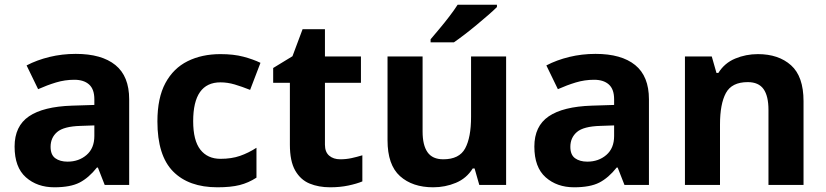

<svg xmlns="http://www.w3.org/2000/svg" viewBox="-20 -786 3510 816"><path d="M302 -557Q412 -557 470.5 -509.5Q529 -462 529 -364V0H425L396 -74H392Q357 -30 318 -10Q279 10 211 10Q138 10 90 -32.5Q42 -75 42 -163Q42 -250 103 -291.5Q164 -333 286 -337L381 -340V-364Q381 -407 358.5 -427Q336 -447 296 -447Q256 -447 218 -435.5Q180 -424 142 -407L93 -508Q137 -531 190.5 -544Q244 -557 302 -557ZM323 -251Q251 -249 223 -225Q195 -201 195 -162Q195 -128 215 -113.5Q235 -99 267 -99Q315 -99 348 -127.5Q381 -156 381 -208V-253Z M904 10Q782 10 715.5 -57.5Q649 -125 649 -270Q649 -370 683 -433Q717 -496 777.5 -526Q838 -556 917 -556Q973 -556 1014.5 -545Q1056 -534 1087 -519L1043 -404Q1008 -418 977.5 -427Q947 -436 917 -436Q801 -436 801 -271Q801 -189 831.5 -150Q862 -111 917 -111Q964 -111 1000 -123.5Q1036 -136 1070 -158V-31Q1036 -9 998.5 0.5Q961 10 904 10Z M1426 -109Q1451 -109 1474 -114Q1497 -119 1520 -126V-15Q1496 -5 1460.5 2.5Q1425 10 1383 10Q1334 10 1295.5 -6Q1257 -22 1234.5 -61.5Q1212 -101 1212 -171V-434H1141V-497L1223 -547L1266 -662H1361V-546H1514V-434H1361V-171Q1361 -140 1379 -124.5Q1397 -109 1426 -109Z M2131 -546V0H2017L1997 -70H1989Q1963 -28 1917.5 -9Q1872 10 1821 10Q1733 10 1680 -37.5Q1627 -85 1627 -190V-546H1776V-227Q1776 -169 1797 -139Q1818 -109 1864 -109Q1932 -109 1957 -155.5Q1982 -202 1982 -289V-546ZM2092 -756Q2078 -742 2055 -722Q2032 -702 2005.5 -680Q1979 -658 1953.5 -638.5Q1928 -619 1909 -606H1810V-619Q1826 -638 1847.5 -663.5Q1869 -689 1890 -716.5Q1911 -744 1925 -766H2092Z M2511 -557Q2621 -557 2679.5 -509.5Q2738 -462 2738 -364V0H2634L2605 -74H2601Q2566 -30 2527 -10Q2488 10 2420 10Q2347 10 2299 -32.5Q2251 -75 2251 -163Q2251 -250 2312 -291.5Q2373 -333 2495 -337L2590 -340V-364Q2590 -407 2567.5 -427Q2545 -447 2505 -447Q2465 -447 2427 -435.5Q2389 -424 2351 -407L2302 -508Q2346 -531 2399.5 -544Q2453 -557 2511 -557ZM2532 -251Q2460 -249 2432 -225Q2404 -201 2404 -162Q2404 -128 2424 -113.5Q2444 -99 2476 -99Q2524 -99 2557 -127.5Q2590 -156 2590 -208V-253Z M3201 -556Q3289 -556 3342 -508.5Q3395 -461 3395 -356V0H3246V-319Q3246 -378 3225 -407.5Q3204 -437 3158 -437Q3090 -437 3065 -390.5Q3040 -344 3040 -257V0H2891V-546H3005L3025 -476H3033Q3059 -518 3104.5 -537Q3150 -556 3201 -556Z"/></svg>

Font: Noto Sans Telugu
Style: Bold
Weight: 700
Designer: Jelle Bosma - Monotype Design Team
Foundry: Monotype Imaging Inc.
Version: Version 2.005; ttfautohint (v1.8.4.7-5d5b)